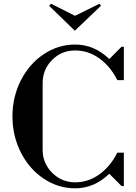

<svg xmlns="http://www.w3.org/2000/svg" viewBox="-20 -999 732 1031"><path d="M383.8 12.2Q292.5 12.2 214.8 -39.6Q137.2 -91.3 92 -180.4Q46.9 -269.5 46.9 -374Q46.9 -478.5 92 -567.4Q137.2 -656.2 214.8 -708Q292.5 -759.8 383.8 -759.8Q486.3 -759.8 566.9 -682.1L632.8 -748H645V-568.8H609.9Q573.2 -642.1 513.9 -685.1Q454.6 -728 383.8 -728Q310.1 -728 259.5 -676.8Q209 -625.5 209 -553.2V-194.8Q209 -122.1 260.3 -71Q311.5 -20 383.8 -20Q454.6 -20 513.9 -63Q573.2 -106 609.9 -179.2H645V0H632.8L566.9 -65.9Q485.8 12.2 383.8 12.2ZM244.1 -967.8 253.9 -979 382.8 -914.1 514.2 -979 522 -967.8 381.8 -834Z"/></svg>

Font: Fin Serif Display
Style: Italic
Weight: 400
Designer: J. Blake Harris
Version: Version 1.006;FEAKit 1.0